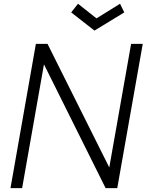

<svg xmlns="http://www.w3.org/2000/svg" viewBox="-20 -978 762 998"><path d="M350 -913.5 385.5 -958.5 481.5 -882.5 604 -958.5 626 -913.5 471 -819ZM548 -107.5 661.5 -750H722L589.5 0H529L208.5 -643.5L95 0H34.5L166.5 -750H227Z"/></svg>

Font: Russisch Sans Light
Style: Italic
Weight: 300
Italic angle: -10°
Designer: Michael Sharanda (font) & Cristiano Sobral (main changes)
Foundry: Michael Sharanda
Version: Version 2.00;September 8, 2020;FontCreator 13.0.0.2681 64-bi